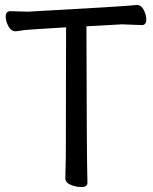

<svg xmlns="http://www.w3.org/2000/svg" viewBox="-20 -736 617 773"><path d="M307 17Q286 17 264.5 8Q243 -1 243 -18L245 -107L246 -626Q97 -617 78 -615Q55 -611 43 -610Q25 -610 14 -630Q3 -650 3 -669Q3 -691 22 -691L93 -689Q494 -711 531 -716Q549 -716 559 -695.5Q569 -675 569 -658Q569 -635 551 -635L471 -638L328 -630Q329 -106 332 0Q332 17 307 17Z"/></svg>

Font: LXGW WenKai Medium
Style: Regular
Weight: 500
Designer: LXGW / Fontworks Inc.
Foundry: LXGW / Fontworks Inc.
Version: Version 1.501; October 10, 2024